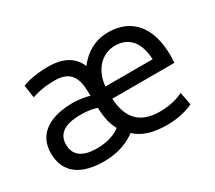

<svg xmlns="http://www.w3.org/2000/svg" viewBox="-107 -740 1072 959"><g transform="rotate(-30 428.5 -260.0)"><path d="M359 -232C360 -175 371 -132 390 -99C372 -84 329 -59 255 -59C181 -59 129 -84 129 -153C129 -232 205 -246 266 -246C315 -246 344 -238 359 -232ZM623 15C691 14 747 -5 768 -17L754 -90C730 -79 688 -61 619 -61C502 -61 450 -124 444 -236H802C802 -248 804 -261 804 -275C804 -447 723 -531 596 -534C579 -534 562 -533 546 -530C496 -519 449 -490 414 -442C389 -500 338 -535 245 -535C179 -535 124 -523 97 -511L108 -438C130 -446 171 -459 240 -459C355 -459 356 -374 357 -303C346 -308 298 -317 264 -317C137 -317 42 -269 42 -153C42 -32 131 15 253 15C347 15 404 -17 437 -42C483 0 540 15 623 15ZM445 -306C451 -388 504 -459 588 -459C668 -459 713 -403 717 -306Z"/></g></svg>

Font: Repo
Style: Regular
Weight: 400
Designer: Stefan Peev
Foundry: Context Ltd
Version: Version 0.000